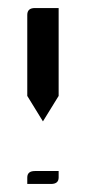

<svg xmlns="http://www.w3.org/2000/svg" viewBox="-20 -458 214 478"><path d="M47.9 0V-16.1Q47.9 -32.2 66.9 -32.2H126V-16.1Q126 0 106.9 0ZM47.9 -219.2V-420.9Q47.9 -438 66.9 -438H126V-219.2L86.9 -155.8Z"/></svg>

Font: Hhenum
Style: Regular
Weight: 400
Designer: T. Christopher White
Version: Version 1.0